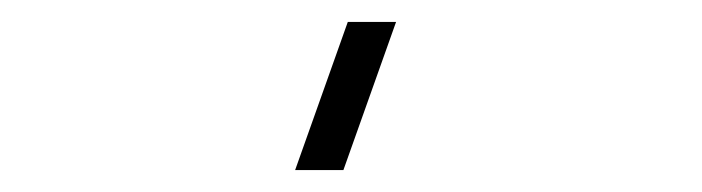

<svg xmlns="http://www.w3.org/2000/svg" viewBox="-20 -740 640 175"><path d="M249 -585H293L341 -720H297Z"/></svg>

Font: Manrope Variable Light
Style: Regular
Weight: 200
Designer: Mikhail Sharanda
Foundry: Mikhail Sharanda
Version: Version 4.505